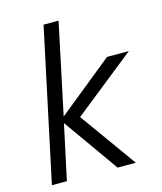

<svg xmlns="http://www.w3.org/2000/svg" viewBox="-113 -844 785 928"><g transform="rotate(-15 279.0 -380.0)"><path d="M31 0 193 -760H268L172 -306L449 -530H558L248 -283L451 0H360L165 -275L106 0Z"/></g></svg>

Font: Be Vietnam Pro Light
Style: Italic
Weight: 300
Italic angle: -12°
Designer: Lam Bao, Tony Le, Vietanh Nguyen
Foundry: Yellow Type Foundry
Version: Version 1.002; ttfautohint (v1.8.3)